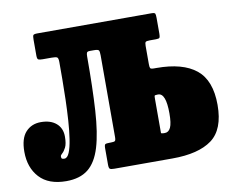

<svg xmlns="http://www.w3.org/2000/svg" viewBox="-82 -856 1185 982"><g transform="rotate(-10 510.0 -365.0)"><path d="M0 -165Q0 -234 30.2 -267Q60.5 -300 109 -300Q159.5 -300 188.8 -274.8Q218 -249.5 218 -206Q218 -168.5 208.5 -150Q199 -131.5 189.5 -123.5Q180 -115.5 180 -109Q180 -100 183.5 -97.5Q187 -95 196 -95Q211.5 -95 222 -120.2Q232.5 -145.5 239 -188.2Q245.5 -231 249 -283.8Q252.5 -336.5 254 -391.8Q255.5 -447 255.8 -497.5Q256 -548 256 -586Q256 -607 249.2 -611Q242.5 -615 221.5 -615H175Q158.5 -615 152.2 -618.2Q146 -621.5 146 -639V-721Q146 -739.5 149.2 -744.8Q152.5 -750 171 -750H762Q779.5 -750 782.2 -744.8Q785 -739.5 785 -722V-640Q785 -624.5 782 -619.8Q779 -615 763 -615H731Q714 -615 709.5 -611.2Q705 -607.5 705 -591V-496Q705 -480 708 -475Q711 -470 727 -470H740Q876 -470 945.5 -413.8Q1015 -357.5 1015 -230Q1015 -102.5 945.5 -51.2Q876 0 740 0H438Q421 0 415.5 -4Q410 -8 410 -26V-111Q410 -128.5 415 -131.8Q420 -135 437 -135H442Q459.5 -135 464.8 -138.2Q470 -141.5 470 -159V-583Q470 -603.5 466 -609.2Q462 -615 441 -615H420Q407 -615 404 -609.5Q401 -604 401 -590.5Q401 -426 393.8 -309.8Q386.5 -193.5 364.5 -120.8Q342.5 -48 299.8 -14Q257 20 186 20Q94.5 20 47.2 -31.2Q0 -82.5 0 -165ZM718 -135H725Q744.5 -135 754.8 -156.8Q765 -178.5 765 -230Q765 -335 725 -335H721Q707 -335 706 -331.2Q705 -327.5 705 -313V-157Q705 -144 705 -139.5Q705 -135 718 -135Z"/></g></svg>

Font: Besley* Condensed Fatface
Style: Regular
Weight: 900
Width: 3
Designer: Owen Earl
Foundry: indestructible type*
Version: Version 3.000; ttfautohint (v1.8.3)